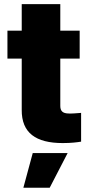

<svg xmlns="http://www.w3.org/2000/svg" viewBox="-20 -677 431 919"><path d="M361.3 -530.3H268.6V-657.2H84V-530.3H15.6V-396.5H84V-151.4C83 -41 151.4 7.8 280.3 7.8C322.3 7.8 350.6 3.9 368.2 1V-136.7C347.7 -134.8 320.3 -132.8 306.6 -133.8C281.2 -134.8 268.6 -144.5 268.6 -169.9V-396.5H361.3ZM91.8 221.7H217.8L303.7 55.7H136.7Z"/></svg>

Font: Pretendard Black
Style: Regular
Weight: 900
Designer: Base glyphs from Inter by Rasmus Andersson; Hangeul glyphs from Noto Sans CJK(Source Han Sans) by Jang Soo-young and Kan
Foundry: Kil Hyung-jin
Version: Version 1.309;Glyphs 3.2 (3225)